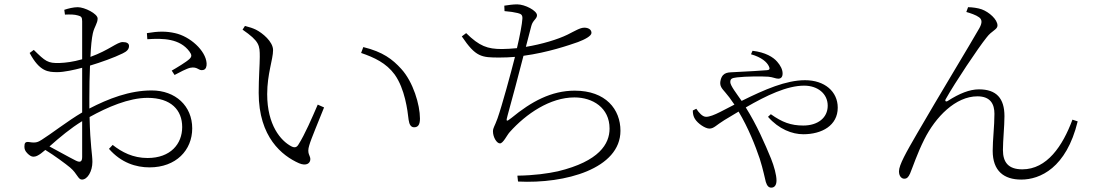

<svg xmlns="http://www.w3.org/2000/svg" viewBox="-20 -795 5040 881"><path d="M656 -615C729 -620 805 -618 849 -559C860 -544 861 -536 850 -525C836 -511 789 -483 768 -471L781 -451C801 -462 838 -481 853 -484C888 -491 891 -468 913 -474C925 -477 929 -490 928 -505C924 -563 852 -628 783 -643C743 -652 707 -652 654 -643ZM172 -154C155 -143 144 -138 115 -143C96 -146 92 -139 92 -122C92 -111 95 -102 106 -91C115 -82 124 -76 133 -76C144 -76 157 -80 188 -107C229 -82 283 -42 302 -26C335 2 338 29 356 29C382 29 404 -10 404 -52C404 -87 394 -125 391 -258C472 -303 571 -346 657 -346C765 -346 816 -290 816 -212C816 -135 763 -70 657 -70C590 -70 539 -97 497 -130L480 -112C536 -48 604 -27 666 -27C788 -27 862 -106 862 -206C862 -309 785 -380 676 -380C574 -380 477 -342 390 -297V-346C390 -397 391 -448 393 -494C440 -508 505 -531 543 -550C562 -559 572 -569 572 -584C572 -596 562 -602 543 -602C517 -602 481 -565 395 -534C397 -581 401 -620 406 -642C413 -673 428 -688 428 -710C428 -732 368 -762 337 -762C317 -762 293 -756 275 -750L278 -728C303 -729 321 -729 338 -724C353 -720 357 -716 357 -697V-523C315 -511 281 -507 254 -506C199 -504 188 -514 135 -566L116 -552C162 -466 201 -464 244 -464C273 -464 320 -474 357 -484V-279C292 -241 211 -178 172 -154ZM357 -239V-75C357 -55 350 -47 328 -58C294 -75 245 -103 207 -123C254 -165 306 -208 357 -239Z M1172 -534C1172 -499 1167 -438 1167 -369C1167 -165 1275 -80 1352 -46C1385 -32 1404 -45 1404 -65C1404 -82 1387 -90 1399 -128C1407 -157 1443 -241 1467 -302L1438 -315C1412 -255 1379 -178 1349 -131C1341 -118 1331 -116 1316 -124C1269 -149 1206 -220 1206 -363C1206 -456 1233 -522 1233 -565C1233 -604 1184 -644 1154 -659C1139 -666 1127 -670 1104 -676L1093 -659C1171 -605 1172 -587 1172 -534ZM1637 -552C1698 -531 1752 -506 1791 -453C1838 -387 1850 -289 1855 -245C1858 -223 1866 -211 1880 -211C1897 -211 1907 -221 1907 -251C1907 -314 1876 -419 1821 -479C1781 -523 1737 -557 1647 -579Z M2295 -744C2320 -742 2340 -739 2356 -735C2372 -731 2378 -726 2377 -709C2376 -687 2365 -628 2352 -574C2328 -572 2305 -570 2283 -570C2217 -570 2180 -583 2119 -643L2099 -628C2163 -533 2189 -531 2272 -531C2296 -531 2319 -532 2343 -534C2324 -459 2284 -312 2263 -252C2249 -213 2242 -209 2242 -192C2242 -166 2259 -137 2274 -137C2289 -137 2306 -175 2319 -189C2394 -273 2504 -348 2616 -348C2699 -348 2777 -301 2777 -205C2777 -135 2730 -55 2540 -9C2494 1 2432 10 2354 11L2357 38C2574 49 2827 -21 2827 -195C2827 -293 2760 -379 2617 -379C2510 -379 2418 -329 2327 -254C2301 -233 2302 -239 2309 -265C2327 -329 2362 -461 2382 -539C2494 -554 2592 -588 2632 -602C2664 -614 2694 -630 2694 -644C2694 -660 2679 -668 2661 -668C2642 -668 2620 -654 2584 -636C2539 -614 2466 -592 2393 -580L2418 -676C2425 -703 2444 -708 2444 -725C2444 -746 2389 -775 2353 -775C2334 -775 2314 -772 2294 -769Z M3175 -296 3159 -288C3159 -272 3162 -260 3169 -249C3182 -228 3216 -205 3235 -205C3256 -205 3265 -220 3304 -244L3369 -283C3414 -208 3446 -126 3466 -67C3482 -17 3490 26 3494 40C3500 59 3508 66 3519 66C3535 66 3543 53 3543 33C3543 8 3532 -32 3518 -67C3490 -135 3453 -221 3402 -302C3497 -357 3591 -402 3670 -402C3732 -402 3778 -365 3778 -310C3778 -254 3732 -219 3666 -219C3609 -219 3569 -234 3517 -271L3504 -259C3554 -202 3615 -179 3666 -179C3751 -179 3824 -219 3824 -301C3824 -375 3764 -427 3674 -427C3587 -427 3490 -385 3383 -332C3361 -364 3331 -402 3331 -418C3331 -434 3338 -437 3362 -440C3405 -445 3476 -445 3506 -443C3527 -441 3539 -434 3551 -434C3564 -434 3571 -442 3571 -458C3571 -476 3561 -495 3546 -512C3528 -533 3492 -555 3433 -562L3426 -546C3475 -532 3499 -510 3508 -491C3514 -479 3511 -474 3500 -473C3477 -471 3412 -467 3348 -464C3327 -462 3297 -467 3287 -429C3279 -400 3294 -388 3308 -371C3320 -357 3332 -342 3350 -315L3284 -281C3258 -268 3236 -259 3220 -259C3203 -259 3187 -278 3175 -296Z M4414 -740C4432 -735 4459 -726 4472 -716C4485 -707 4489 -693 4474 -666C4435 -597 4285 -350 4189 -184C4138 -96 4105 -38 4105 -9C4105 16 4119 25 4129 25C4141 25 4148 19 4156 1C4169 -30 4188 -89 4221 -155C4273 -259 4365 -353 4465 -353C4525 -353 4543 -317 4543 -273C4543 -216 4535 -153 4535 -103C4535 -10 4587 29 4666 29C4752 29 4873 -24 4925 -238L4901 -246C4856 -125 4784 -18 4671 -18C4606 -18 4582 -51 4582 -107C4582 -150 4589 -216 4589 -262C4589 -344 4552 -385 4472 -385C4429 -385 4382 -366 4329 -332C4320 -326 4314 -332 4320 -341C4362 -416 4469 -576 4507 -623C4531 -655 4557 -659 4557 -678C4557 -706 4518 -740 4485 -752C4469 -758 4441 -762 4422 -762Z"/></svg>

Font: Noto Serif CJK SC ExtraLight
Style: Regular
Weight: 200
Designer: Ryoko NISHIZUKA 西塚涼子 (kana & ideographs); Frank Grießhammer (Latin, Greek & Cyrillic); Wenlong ZHANG 张文龙 (bopomofo); San
Foundry: Adobe
Version: Version 2.001;hotconv 1.1.0;makeotfexe 2.6.0